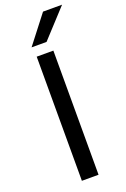

<svg xmlns="http://www.w3.org/2000/svg" viewBox="-178 -1007 694 1061"><g transform="rotate(-20 169.0 -476.0)"><path d="M206 0H108V-730H206ZM187 -788H99L226 -952H338Z"/></g></svg>

Font: Sora Variable
Style: Regular
Weight: 400
Designer: Jonathan Barnbrook, Julián Moncada
Foundry: Barnbrook Fonts
Version: Version 2.000